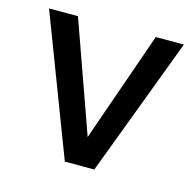

<svg xmlns="http://www.w3.org/2000/svg" viewBox="-79 -572 667 654"><g transform="rotate(15 254.5 -245.0)"><path d="M203.5 0 16.5 -490H118.5L265 -78.5H249L393 -490H492L307.5 0Z"/></g></svg>

Font: Geologica Cursive Light
Style: Regular
Weight: 300
Designer: Sindre Bremnes, Frode Helland
Foundry: Monokrom Skriftforlag AS
Version: Version 1.010;gftools[0.9.28]